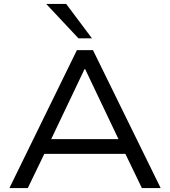

<svg xmlns="http://www.w3.org/2000/svg" viewBox="-20 -961 868 981"><path d="M28 0 373 -705H455L801 0H705L608 -201L654 -175H172L219 -201L122 0ZM412 -608 232 -230 204 -250H623L595 -230L415 -608ZM381 -765 216 -941H318L450 -765Z"/></svg>

Font: Nunito Sans 10pt SemiExpanded
Style: Regular
Weight: 400
Width: 6
Designer: Vernon Adams
Foundry: Vernon Adams
Version: Version 3.101;gftools[0.9.27]